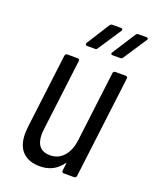

<svg xmlns="http://www.w3.org/2000/svg" viewBox="-134 -776 690 860"><g transform="rotate(20 211.0 -346.5)"><path d="M336 -506H385Q394 -506 394 -496L334 -10Q332 0 323 0H274Q269 0 266.5 -3Q264 -6 265 -10L269 -44Q270 -47 268.5 -47Q267 -47 265 -45Q228 7 161 7Q109 7 79.5 -22Q50 -51 50 -110Q50 -118 52 -140L96 -496Q98 -506 107 -506H156Q165 -506 165 -496L123 -156Q121 -138 121 -132Q121 -55 188 -55Q227 -55 252.5 -84Q278 -113 284 -163L325 -496Q325 -500 328 -503Q331 -506 336 -506ZM170 -584 239 -693Q243 -700 252 -700H292Q298 -700 299.5 -696.5Q301 -693 298 -688L226 -579Q223 -572 214 -572H176Q171 -572 169.5 -575.5Q168 -579 170 -584ZM293 -584 363 -693Q367 -700 376 -700H414Q419 -700 421 -696.5Q423 -693 419 -688L347 -579Q344 -572 335 -572H298Q293 -572 291 -575.5Q289 -579 293 -584Z"/></g></svg>

Font: Barlow Condensed
Style: Italic
Weight: 400
Width: 3
Italic angle: -7°
Designer: Jeremy Tribby
Foundry: Tribby Type
Version: Version 1.408